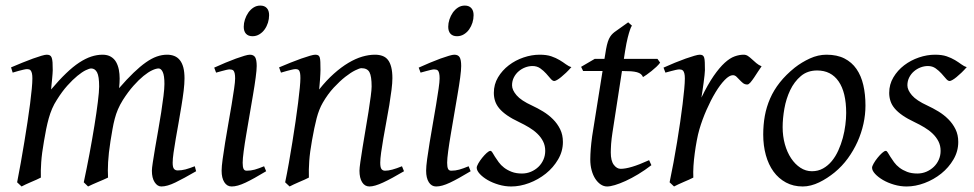

<svg xmlns="http://www.w3.org/2000/svg" viewBox="-20 -655 3526 695"><path d="M689.9 -35.2Q644.5 -8.8 614.7 5.6Q585 20 564 20Q549.8 20 539.8 4.6Q529.8 -10.7 529.8 -37.1Q529.8 -45.9 533.2 -67.9Q536.6 -89.8 541.5 -119.4Q546.4 -148.9 552.5 -182.6Q558.6 -216.3 563.5 -248.3Q568.4 -280.3 571.8 -307.6Q575.2 -335 575.2 -351.1Q575.2 -381.3 569.1 -394.3Q563 -407.2 554.2 -407.2Q544.9 -407.2 530.8 -400.6Q516.6 -394 499.5 -380.1Q482.4 -366.2 463.1 -344.5Q443.8 -322.8 424.8 -293Q414.1 -275.9 407 -259.3Q399.9 -242.7 395.3 -224.9Q390.6 -207 387.2 -187.3Q383.8 -167.5 379.9 -144Q373 -99.6 371.3 -67.9Q369.6 -36.1 371.1 -12.2Q364.3 -8.8 354.5 -4.6Q344.7 -0.5 334.5 3.9Q324.2 8.3 314.7 12.5Q305.2 16.6 298.8 20L283.2 4.9Q293.9 -44.9 304 -98.6Q314 -152.3 321.8 -200.4Q329.6 -248.5 334.2 -286.1Q338.9 -323.7 338.9 -341.8Q338.9 -378.9 331.3 -393.1Q323.7 -407.2 310.1 -407.2Q303.7 -407.2 290.5 -400.9Q277.3 -394.5 260.3 -380.6Q243.2 -366.7 223.9 -345.2Q204.6 -323.7 186 -293.9Q175.8 -278.3 168.7 -261.7Q161.6 -245.1 156.5 -226.8Q151.4 -208.5 147.2 -188Q143.1 -167.5 139.2 -144Q131.3 -99.6 129.2 -67.6Q127 -35.6 127.9 -12.2Q121.6 -8.8 112.1 -4.6Q102.5 -0.5 92.5 3.9Q82.5 8.3 73.2 12.5Q64 16.6 58.1 20L42 4.9Q48.8 -29.3 55.4 -66.7Q62 -104 68.1 -141.1Q74.2 -178.2 79.6 -213.6Q85 -249 88.9 -279.3Q92.8 -309.6 95 -333.3Q97.2 -356.9 97.2 -371.1Q97.2 -382.3 95.7 -388.9Q94.2 -395.5 91.6 -399.2Q88.9 -402.8 85.4 -403.8Q82 -404.8 78.1 -404.8Q73.7 -404.8 64.9 -402.8Q56.2 -400.9 47.4 -398.4Q38.6 -396 32.2 -394Q25.9 -392.1 25.9 -392.1L20 -411.1Q40.5 -419.9 61 -428.2Q81.5 -436.5 99.1 -442.9Q116.7 -449.2 129.9 -453.1Q143.1 -457 148.9 -457Q156.2 -457 160.6 -454.6Q165 -452.1 167.2 -446Q169.4 -439.9 170.2 -429Q170.9 -418 170.9 -400.9Q170.9 -395.5 170.2 -387.5Q169.4 -379.4 168.7 -369.9Q168 -360.4 166.7 -350.1Q165.5 -339.8 165 -331.1Q193.8 -365.2 219 -389.4Q244.1 -413.6 266.8 -428.5Q289.6 -443.4 310.3 -450.2Q331.1 -457 351.1 -457Q369.1 -457 381.3 -449.7Q393.6 -442.4 400.4 -430.2Q407.2 -418 410.2 -402.6Q413.1 -387.2 413.1 -371.1Q413.1 -361.8 412.6 -354.2Q412.1 -346.7 411.1 -335.9Q439.5 -368.7 463.4 -391.6Q487.3 -414.6 508.1 -429.2Q528.8 -443.8 547.6 -450.4Q566.4 -457 585 -457Q599.1 -457 610.8 -452.4Q622.6 -447.8 630.9 -437.5Q639.2 -427.2 643.6 -410.9Q647.9 -394.5 647.9 -371.1Q647.9 -352.5 644.8 -326.4Q641.6 -300.3 636.7 -271Q631.8 -241.7 626.5 -210.9Q621.1 -180.2 616.2 -152.6Q611.3 -125 608.2 -102.3Q605 -79.6 605 -65.9Q605 -49.3 609.9 -43.7Q614.7 -38.1 623 -38.1Q637.2 -38.1 651.1 -41.7Q665 -45.4 685.1 -53.2L689.9 -35.2Z M954.1 -600.1Q954.1 -586.4 950 -573Q945.8 -559.6 938 -548.6Q930.2 -537.6 918.9 -530.8Q907.7 -523.9 894 -523.9Q878.9 -523.9 870.6 -532.7Q862.3 -541.5 862.3 -558.1Q862.3 -571.3 866.7 -584.7Q871.1 -598.1 878.9 -609.4Q886.7 -620.6 897.7 -627.7Q908.7 -634.8 922.4 -634.8Q937.5 -634.8 945.8 -625.7Q954.1 -616.7 954.1 -600.1ZM943.4 -35.2Q920.4 -21.5 902.1 -11.2Q883.8 -1 868.7 6.1Q853.5 13.2 841.3 16.6Q829.1 20 818.4 20Q801.8 20 792 4.6Q782.2 -10.7 782.2 -37.1Q782.2 -51.8 785.9 -78.9Q789.6 -106 794.9 -138.9Q800.3 -171.9 806.6 -207.8Q813 -243.7 818.4 -276.1Q823.7 -308.6 827.4 -333.7Q831.1 -358.9 831.1 -371.1Q831.1 -382.3 829.6 -388.9Q828.1 -395.5 825.7 -398.7Q823.2 -401.9 819.3 -402.8Q815.4 -403.8 811 -403.8Q807.1 -403.8 798.8 -401.9Q790.5 -399.9 782.5 -397.7Q774.4 -395.5 768.3 -393.8Q762.2 -392.1 762.2 -392.1L755.4 -410.2Q775.9 -419.4 796.1 -428Q816.4 -436.5 834 -442.9Q851.6 -449.2 864.7 -453.1Q877.9 -457 884.3 -457Q897.9 -457 903.6 -447.8Q909.2 -438.5 909.2 -416Q909.2 -401.9 905.5 -374.3Q901.9 -346.7 896 -312.5Q890.1 -278.3 883.8 -241Q877.4 -203.6 871.6 -169.4Q865.7 -135.3 862.1 -107.7Q858.4 -80.1 858.4 -65.9Q858.4 -50.8 861.6 -43.9Q864.7 -37.1 873 -37.1Q888.2 -37.1 902.1 -41Q916 -44.9 936 -53.2L943.4 -35.2Z M1442.4 -35.2Q1397.9 -8.8 1366.9 5.6Q1335.9 20 1317.4 20Q1300.3 20 1290.8 4.6Q1281.2 -10.7 1281.2 -37.1Q1281.2 -45.9 1284.4 -68.6Q1287.6 -91.3 1292.5 -121.6Q1297.4 -151.9 1303.2 -186Q1309.1 -220.2 1314 -251Q1318.8 -281.7 1322 -306.2Q1325.2 -330.6 1325.2 -341.8Q1325.2 -378.9 1317.4 -393.6Q1309.6 -408.2 1288.1 -408.2Q1281.7 -408.2 1265.9 -400.4Q1250 -392.6 1230 -377Q1210 -361.3 1188.2 -337.9Q1166.5 -314.5 1148.4 -283.2Q1134.8 -259.8 1126.2 -227.1Q1117.7 -194.3 1109.4 -147Q1101.6 -103.5 1099.4 -72.3Q1097.2 -41 1098.1 -12.2Q1091.8 -8.8 1082.3 -4.6Q1072.8 -0.5 1062.7 3.9Q1052.7 8.3 1043.5 12.5Q1034.2 16.6 1028.3 20L1012.2 4.9Q1019 -27.3 1025.6 -64.9Q1032.2 -102.5 1038.3 -140.4Q1044.4 -178.2 1049.8 -215.1Q1055.2 -252 1059.1 -283Q1063 -314 1065.2 -337.2Q1067.4 -360.4 1067.4 -372.1Q1067.4 -383.3 1066.2 -389.9Q1064.9 -396.5 1062.7 -399.7Q1060.5 -402.8 1057.1 -403.8Q1053.7 -404.8 1049.3 -404.8Q1044.9 -404.8 1036.4 -402.8Q1027.8 -400.9 1019 -398.4Q1010.3 -396 1003.7 -394Q997.1 -392.1 997.1 -392.1L990.2 -411.1Q1010.7 -419.9 1031.5 -428.2Q1052.2 -436.5 1070.3 -442.9Q1088.4 -449.2 1101.8 -453.1Q1115.2 -457 1121.1 -457Q1127.9 -457 1131.8 -454.8Q1135.7 -452.6 1137.5 -446.8Q1139.2 -440.9 1139.6 -430.2Q1140.1 -419.4 1140.1 -401.9Q1140.1 -396.5 1139.6 -387.2Q1139.2 -377.9 1138.4 -367.4Q1137.7 -356.9 1136.7 -346.9Q1135.7 -336.9 1135.3 -331.1Q1161.6 -364.3 1188.5 -388.2Q1215.3 -412.1 1241.2 -427.5Q1267.1 -442.9 1291.3 -450Q1315.4 -457 1337.4 -457Q1352.5 -457 1364.5 -452.6Q1376.5 -448.2 1384.3 -438.2Q1392.1 -428.2 1396.2 -411.9Q1400.4 -395.5 1400.4 -372.1Q1400.4 -355 1397.2 -329.6Q1394 -304.2 1389.2 -274.7Q1384.3 -245.1 1378.4 -213.9Q1372.6 -182.6 1367.7 -154.3Q1362.8 -126 1359.6 -102.8Q1356.4 -79.6 1356.4 -65.9Q1356.4 -49.3 1360.8 -43.2Q1365.2 -37.1 1374 -37.1Q1385.3 -37.1 1399.9 -41Q1414.6 -44.9 1435.1 -53.2L1442.4 -35.2Z M1694.3 -600.1Q1694.3 -586.4 1690.2 -573Q1686 -559.6 1678.2 -548.6Q1670.4 -537.6 1659.2 -530.8Q1647.9 -523.9 1634.3 -523.9Q1619.1 -523.9 1610.8 -532.7Q1602.5 -541.5 1602.5 -558.1Q1602.5 -571.3 1606.9 -584.7Q1611.3 -598.1 1619.1 -609.4Q1627 -620.6 1637.9 -627.7Q1648.9 -634.8 1662.6 -634.8Q1677.7 -634.8 1686 -625.7Q1694.3 -616.7 1694.3 -600.1ZM1683.6 -35.2Q1660.6 -21.5 1642.3 -11.2Q1624 -1 1608.9 6.1Q1593.8 13.2 1581.5 16.6Q1569.3 20 1558.6 20Q1542 20 1532.2 4.6Q1522.5 -10.7 1522.5 -37.1Q1522.5 -51.8 1526.1 -78.9Q1529.8 -106 1535.2 -138.9Q1540.5 -171.9 1546.9 -207.8Q1553.2 -243.7 1558.6 -276.1Q1564 -308.6 1567.6 -333.7Q1571.3 -358.9 1571.3 -371.1Q1571.3 -382.3 1569.8 -388.9Q1568.4 -395.5 1565.9 -398.7Q1563.5 -401.9 1559.6 -402.8Q1555.7 -403.8 1551.3 -403.8Q1547.4 -403.8 1539.1 -401.9Q1530.8 -399.9 1522.7 -397.7Q1514.6 -395.5 1508.5 -393.8Q1502.4 -392.1 1502.4 -392.1L1495.6 -410.2Q1516.1 -419.4 1536.4 -428Q1556.6 -436.5 1574.2 -442.9Q1591.8 -449.2 1605 -453.1Q1618.2 -457 1624.5 -457Q1638.2 -457 1643.8 -447.8Q1649.4 -438.5 1649.4 -416Q1649.4 -401.9 1645.8 -374.3Q1642.1 -346.7 1636.2 -312.5Q1630.4 -278.3 1624 -241Q1617.7 -203.6 1611.8 -169.4Q1606 -135.3 1602.3 -107.7Q1598.6 -80.1 1598.6 -65.9Q1598.6 -50.8 1601.8 -43.9Q1605 -37.1 1613.3 -37.1Q1628.4 -37.1 1642.3 -41Q1656.2 -44.9 1676.3 -53.2L1683.6 -35.2Z M2048.3 -412.1Q2038.6 -400.9 2029.1 -391.8Q2019.5 -382.8 2011.2 -376Q2002.9 -369.1 1996.3 -365.5Q1989.7 -361.8 1986.3 -361.8Q1980 -361.8 1972.9 -370.4Q1965.8 -378.9 1956.8 -388.9Q1947.8 -398.9 1935.8 -407.5Q1923.8 -416 1907.7 -416Q1894 -416 1880.9 -410.9Q1867.7 -405.8 1857.2 -396.7Q1846.7 -387.7 1840.1 -374.8Q1833.5 -361.8 1833.5 -346.2Q1833.5 -329.1 1849.9 -310.1Q1866.2 -291 1905.8 -272.9Q1925.8 -263.7 1945.8 -251.5Q1965.8 -239.3 1981.7 -223.4Q1997.6 -207.5 2007.6 -187.3Q2017.6 -167 2017.6 -141.1Q2017.6 -107.4 2000.2 -77.9Q1982.9 -48.3 1955.8 -26.6Q1928.7 -4.9 1895.5 7.6Q1862.3 20 1830.6 20Q1807.6 20 1785.2 13.4Q1762.7 6.8 1745.1 -3.4Q1727.5 -13.7 1716.6 -25.6Q1705.6 -37.6 1705.6 -47.9Q1705.6 -53.2 1711.4 -63.5Q1717.3 -73.7 1725.3 -83.7Q1733.4 -93.8 1741.7 -101.3Q1750 -108.9 1755.4 -108.9Q1758.8 -108.9 1762.5 -102.8Q1766.1 -96.7 1771.7 -87.6Q1777.3 -78.6 1785.2 -67.9Q1793 -57.1 1804.7 -48.1Q1816.4 -39.1 1832.3 -33Q1848.1 -26.9 1869.6 -26.9Q1886.7 -26.9 1902.1 -33.4Q1917.5 -40 1929 -51Q1940.4 -62 1947 -76.9Q1953.6 -91.8 1953.6 -108.9Q1953.6 -127.9 1945.8 -143.3Q1938 -158.7 1925 -171.1Q1912.1 -183.6 1895 -193.8Q1877.9 -204.1 1859.4 -212.9Q1833.5 -225.1 1815.9 -237.3Q1798.3 -249.5 1787.6 -262.2Q1776.9 -274.9 1772.2 -289.1Q1767.6 -303.2 1767.6 -318.8Q1767.6 -349.6 1782.7 -375Q1797.9 -400.4 1821.8 -418.7Q1845.7 -437 1875.2 -447Q1904.8 -457 1933.6 -457Q1958.5 -457 1975.6 -451.2Q1992.7 -445.3 2005.6 -437.5Q2018.6 -429.7 2028.3 -422.4Q2038.1 -415 2048.3 -412.1Z M2337.9 -57.1Q2314 -38.6 2290 -24.2Q2266.1 -9.8 2244.6 0Q2223.1 9.8 2205.8 14.9Q2188.5 20 2177.7 20Q2165.5 20 2154.5 12.7Q2143.6 5.4 2135 -7.6Q2126.5 -20.5 2121.6 -38.6Q2116.7 -56.6 2116.7 -78.1Q2116.7 -87.4 2117.2 -96.7Q2117.7 -106 2118.4 -116Q2119.1 -126 2120.4 -137.2Q2121.6 -148.4 2123.5 -162.1L2161.1 -397.9H2090.8L2083.5 -413.1L2132.8 -441.9H2168L2170.9 -459Q2173.8 -479 2177 -492.2Q2180.2 -505.4 2184.3 -514.2Q2188.5 -522.9 2193.4 -528.6Q2198.2 -534.2 2204.6 -539.1L2253.9 -574.2L2267.6 -562Q2267.6 -562 2265.6 -559.1Q2263.7 -556.2 2260.3 -546.4Q2256.8 -536.6 2252.2 -518.6Q2247.6 -500.5 2242.7 -470.2L2238.3 -441.9H2359.9L2369.6 -428.2Q2364.7 -421.4 2356.2 -413.3Q2347.7 -405.3 2338.4 -397.9Q2329.1 -390.6 2320.6 -384.5Q2312 -378.4 2307.6 -376Q2304.7 -382.8 2299.6 -387Q2294.4 -391.1 2285.6 -393.6Q2276.9 -396 2263.9 -397Q2251 -397.9 2232.9 -397.9H2231.4L2196.8 -173.8Q2195.3 -164.6 2194.1 -154.1Q2192.9 -143.6 2192.1 -134Q2191.4 -124.5 2191.2 -116.2Q2190.9 -107.9 2190.9 -103Q2190.9 -72.8 2201.9 -58.3Q2212.9 -43.9 2226.6 -43.9Q2243.7 -43.9 2268.3 -51.3Q2293 -58.6 2329.6 -75.2L2337.9 -57.1Z M2736.8 -415Q2731 -407.2 2723.9 -396Q2716.8 -384.8 2709.7 -374.3Q2702.6 -363.8 2696.3 -356.4Q2689.9 -349.1 2685.1 -349.1Q2675.8 -349.1 2669.2 -354.5Q2662.6 -359.9 2657 -366Q2651.4 -372.1 2645.8 -377.4Q2640.1 -382.8 2632.8 -382.8Q2620.1 -382.8 2603.3 -365.5Q2586.4 -348.1 2569.6 -320.1Q2552.7 -292 2537.4 -257.1Q2522 -222.2 2511.7 -187Q2506.3 -168.5 2502.2 -146.2Q2498 -124 2494.9 -100.6Q2491.7 -77.1 2490.2 -54.4Q2488.8 -31.7 2489.7 -12.2Q2483.4 -8.8 2473.9 -4.6Q2464.4 -0.5 2454.3 3.9Q2444.3 8.3 2435.1 12.5Q2425.8 16.6 2419.9 20L2403.8 4.9Q2411.1 -29.8 2418 -66.9Q2424.8 -104 2430.9 -140.9Q2437 -177.7 2442.1 -212.9Q2447.3 -248 2450.9 -278.3Q2454.6 -308.6 2456.8 -332.5Q2459 -356.4 2459 -371.1Q2459 -382.3 2457.3 -388.9Q2455.6 -395.5 2452.9 -398.7Q2450.2 -401.9 2446.5 -402.8Q2442.9 -403.8 2439 -403.8Q2434.6 -403.8 2426 -401.9Q2417.5 -399.9 2409.2 -397.7Q2400.9 -395.5 2394.8 -393.8Q2388.7 -392.1 2388.7 -392.1L2381.8 -410.2Q2402.3 -419.4 2423.1 -428Q2443.8 -436.5 2461.9 -442.9Q2480 -449.2 2493.4 -453.1Q2506.8 -457 2512.7 -457Q2519.5 -457 2523.4 -454.6Q2527.3 -452.1 2529.1 -446Q2530.8 -439.9 2531.2 -429Q2531.7 -418 2531.7 -400.9Q2531.7 -395.5 2530.3 -382.8Q2528.8 -370.1 2526.9 -355.2Q2524.9 -340.3 2522.7 -325.7Q2520.5 -311 2519 -301.8Q2542.5 -350.1 2563.5 -380.4Q2584.5 -410.6 2603.3 -427.7Q2622.1 -444.8 2639.2 -450.9Q2656.2 -457 2671.9 -457Q2680.7 -457 2687.7 -452.1Q2694.8 -447.3 2702.1 -440.4Q2709.5 -433.6 2717.8 -426.5Q2726.1 -419.4 2736.8 -415Z M3043 -246.1Q3043 -320.8 3015.6 -360.4Q2988.3 -399.9 2938 -399.9Q2902.8 -399.9 2878.9 -379.6Q2855 -359.4 2840.3 -328.6Q2825.7 -297.9 2819.3 -262Q2813 -226.1 2813 -194.8Q2813 -162.1 2821 -133.1Q2829.1 -104 2843.5 -82.3Q2857.9 -60.5 2877.2 -47.9Q2896.5 -35.2 2918.9 -35.2Q2941.4 -35.2 2959.2 -45.2Q2977.1 -55.2 2991 -72Q3004.9 -88.9 3014.6 -110.6Q3024.4 -132.3 3030.8 -155.8Q3037.1 -179.2 3040 -202.6Q3043 -226.1 3043 -246.1ZM3112.8 -272.9Q3112.8 -240.2 3105.5 -206.8Q3098.1 -173.3 3084 -141.8Q3069.8 -110.4 3049.1 -81.8Q3028.3 -53.2 3001 -30.8Q2988.3 -20.5 2974.1 -11.2Q2960 -2 2945.3 5.1Q2930.7 12.2 2915.5 16.1Q2900.4 20 2885.7 20Q2851.6 20 2825 5.6Q2798.3 -8.8 2780 -33.9Q2761.7 -59.1 2752.2 -93.5Q2742.7 -127.9 2742.7 -168Q2742.7 -203.1 2748.5 -235.6Q2754.4 -268.1 2767.6 -298.3Q2780.8 -328.6 2802.7 -356.4Q2824.7 -384.3 2856.9 -410.2Q2881.8 -429.7 2911.6 -443.4Q2941.4 -457 2971.7 -457Q3009.8 -457 3036.6 -443.4Q3063.5 -429.7 3080.3 -405.3Q3097.2 -380.9 3105 -347.2Q3112.8 -313.5 3112.8 -272.9Z M3479.5 -412.1Q3469.7 -400.9 3460.2 -391.8Q3450.7 -382.8 3442.4 -376Q3434.1 -369.1 3427.5 -365.5Q3420.9 -361.8 3417.5 -361.8Q3411.1 -361.8 3404.1 -370.4Q3397 -378.9 3387.9 -388.9Q3378.9 -398.9 3366.9 -407.5Q3355 -416 3338.9 -416Q3325.2 -416 3312 -410.9Q3298.8 -405.8 3288.3 -396.7Q3277.8 -387.7 3271.2 -374.8Q3264.6 -361.8 3264.6 -346.2Q3264.6 -329.1 3281 -310.1Q3297.4 -291 3336.9 -272.9Q3356.9 -263.7 3377 -251.5Q3397 -239.3 3412.8 -223.4Q3428.7 -207.5 3438.7 -187.3Q3448.7 -167 3448.7 -141.1Q3448.7 -107.4 3431.4 -77.9Q3414.1 -48.3 3387 -26.6Q3359.9 -4.9 3326.7 7.6Q3293.5 20 3261.7 20Q3238.8 20 3216.3 13.4Q3193.8 6.8 3176.3 -3.4Q3158.7 -13.7 3147.7 -25.6Q3136.7 -37.6 3136.7 -47.9Q3136.7 -53.2 3142.6 -63.5Q3148.4 -73.7 3156.5 -83.7Q3164.6 -93.8 3172.9 -101.3Q3181.2 -108.9 3186.5 -108.9Q3189.9 -108.9 3193.6 -102.8Q3197.3 -96.7 3202.9 -87.6Q3208.5 -78.6 3216.3 -67.9Q3224.1 -57.1 3235.8 -48.1Q3247.6 -39.1 3263.4 -33Q3279.3 -26.9 3300.8 -26.9Q3317.9 -26.9 3333.3 -33.4Q3348.6 -40 3360.1 -51Q3371.6 -62 3378.2 -76.9Q3384.8 -91.8 3384.8 -108.9Q3384.8 -127.9 3377 -143.3Q3369.1 -158.7 3356.2 -171.1Q3343.3 -183.6 3326.2 -193.8Q3309.1 -204.1 3290.5 -212.9Q3264.6 -225.1 3247.1 -237.3Q3229.5 -249.5 3218.8 -262.2Q3208 -274.9 3203.4 -289.1Q3198.7 -303.2 3198.7 -318.8Q3198.7 -349.6 3213.9 -375Q3229 -400.4 3252.9 -418.7Q3276.9 -437 3306.4 -447Q3335.9 -457 3364.7 -457Q3389.6 -457 3406.7 -451.2Q3423.8 -445.3 3436.8 -437.5Q3449.7 -429.7 3459.5 -422.4Q3469.2 -415 3479.5 -412.1Z"/></svg>

Font: GentiumAlt
Style: Italic
Weight: 400
Italic angle: -7°
Designer: J. Victor Gaultney
Version: Version 1.02; 2005; OFL release